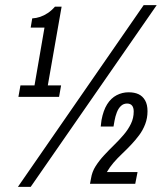

<svg xmlns="http://www.w3.org/2000/svg" viewBox="-20 -719 646 751"><path d="M50 12 542 -699H593L100 12ZM52 -340 60 -385H115L154 -611H100L106 -647Q122 -648 137 -653Q152 -658 167 -668Q182 -678 195 -693H221L167 -385H219L211 -340ZM332 0 336 -21Q340 -47 354 -69Q368 -91 387 -111.5Q406 -132 426 -151.5Q446 -171 463.5 -191.5Q481 -212 492 -234.5Q503 -257 503 -283Q503 -298 496.5 -306Q490 -314 477 -314Q463 -314 453 -304.5Q443 -295 437 -279.5Q431 -264 428 -247L424 -224H374Q375 -231 375.5 -237Q376 -243 377 -249Q384 -287 399 -311Q414 -335 436 -346.5Q458 -358 483 -358Q506 -358 522 -350.5Q538 -343 547.5 -326.5Q557 -310 557 -284Q557 -257 548 -233.5Q539 -210 524.5 -190.5Q510 -171 492.5 -152.5Q475 -134 457 -117Q439 -100 424 -82.5Q409 -65 398 -46H518L509 0Z"/></svg>

Font: Archivo ExtraCondensed
Style: Italic
Weight: 400
Width: 2
Italic angle: -10°
Designer: Hector Gatti
Foundry: Omnibus-Type
Version: Version 2.001